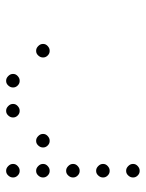

<svg xmlns="http://www.w3.org/2000/svg" viewBox="57 -570 485 640"><g transform="rotate(-90 300.0 -250.5)"><path d="M49 -473Q41 -473 34.5 -466Q28 -459 28 -451V-449Q28 -441 34.5 -434.5Q41 -428 49 -428H51Q59 -428 66 -434.5Q73 -441 73 -449V-451Q73 -459 66 -466Q59 -473 51 -473ZM249 -473Q241 -473 234.5 -466Q228 -459 228 -451V-449Q228 -441 234.5 -434.5Q241 -428 249 -428H251Q259 -428 266 -434.5Q273 -441 273 -449V-451Q273 -459 266 -466Q259 -473 251 -473ZM349 -473Q341 -473 334.5 -466Q328 -459 328 -451V-449Q328 -441 334.5 -434.5Q341 -428 349 -428H351Q359 -428 366 -434.5Q373 -441 373 -449V-451Q373 -459 366 -466Q359 -473 351 -473ZM49 -373Q41 -373 34.5 -366Q28 -359 28 -351V-349Q28 -341 34.5 -334.5Q41 -328 49 -328H51Q59 -328 66 -334.5Q73 -341 73 -349V-351Q73 -359 66 -366Q59 -373 51 -373ZM149 -373Q141 -373 134.5 -366Q128 -359 128 -351V-349Q128 -341 134.5 -334.5Q141 -328 149 -328H151Q159 -328 166 -334.5Q173 -341 173 -349V-351Q173 -359 166 -366Q159 -373 151 -373ZM449 -373Q441 -373 434.5 -366Q428 -359 428 -351V-349Q428 -341 434.5 -334.5Q441 -328 449 -328H451Q459 -328 466 -334.5Q473 -341 473 -349V-351Q473 -359 466 -366Q459 -373 451 -373ZM49 -273Q41 -273 34.5 -266Q28 -259 28 -251V-249Q28 -241 34.5 -234.5Q41 -228 49 -228H51Q59 -228 66 -234.5Q73 -241 73 -249V-251Q73 -259 66 -266Q59 -273 51 -273ZM49 -173Q41 -173 34.5 -166Q28 -159 28 -151V-149Q28 -141 34.5 -134.5Q41 -128 49 -128H51Q59 -128 66 -134.5Q73 -141 73 -149V-151Q73 -159 66 -166Q59 -173 51 -173ZM49 -73Q41 -73 34.5 -66Q28 -59 28 -51V-49Q28 -41 34.5 -34.5Q41 -28 49 -28H51Q59 -28 66 -34.5Q73 -41 73 -49V-51Q73 -59 66 -66Q59 -73 51 -73Z"/></g></svg>

Font: Doto Rounded Light
Style: Regular
Weight: 300
Monospace: yes
Version: Version 1.000